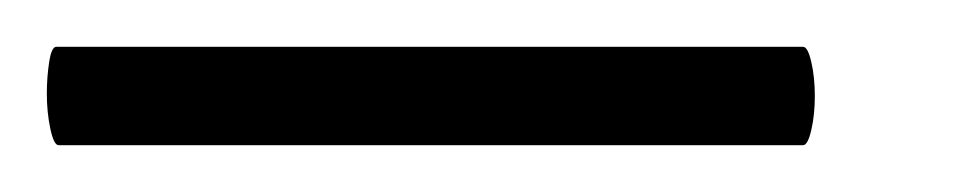

<svg xmlns="http://www.w3.org/2000/svg" viewBox="-32 15 415 82"><path d="M-12 55Q-12 48 -11 41.5Q-10 35 -8 35H311Q313 35 314.5 41.5Q316 48 316 56Q316 64 314.5 70.5Q313 77 311 77H-7Q-9 77 -10.5 70Q-12 63 -12 55Z"/></svg>

Font: Cormorant Infant Medium
Style: Italic
Weight: 500
Italic angle: -10°
Designer: Christian Thalmann (Catharsis Fonts)
Foundry: Catharsis Fonts
Version: Version 4.000